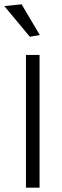

<svg xmlns="http://www.w3.org/2000/svg" viewBox="-36 -868 288 888"><path d="M-16 -840 64 -848 148 -706 102 -698ZM84 -614H147V0H84Z"/></svg>

Font: Athiti
Style: Regular
Weight: 400
Designer: CadsonDemak Team
Foundry: CadsonDemak
Version: Version 1.033